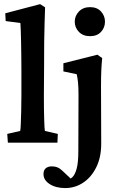

<svg xmlns="http://www.w3.org/2000/svg" viewBox="-20 -700 587 942"><path d="M18.6 0 15.6 -43 79.1 -57.6Q81.1 -66.4 82 -91.8Q83 -117.2 84 -153.8Q85 -190.4 85 -230.5V-353.5Q85 -387.7 84.5 -423.3Q84 -459 83.5 -491.2Q83 -523.4 82 -548.3Q81.1 -573.2 80.1 -586.9L7.8 -596.7L5.9 -634.8L176.8 -679.7L201.2 -664.1Q200.2 -623 198.7 -583.5Q197.3 -543.9 196.8 -495.1Q196.3 -446.3 196.3 -376L195.3 -227.5Q195.3 -163.1 196.8 -114.7Q198.2 -66.4 200.2 -57.6L263.7 -43L261.7 0ZM299.8 222.7Q253.9 222.7 223.6 203.1Q193.4 183.6 193.4 154.3Q193.4 134.8 204.6 125.5Q215.8 116.2 234.4 116.2Q250 116.2 262.7 121.6Q275.4 127 288.1 139.6L339.8 188.5L303.7 182.6Q320.3 182.6 334 170.4Q347.7 158.2 356 127.9Q364.3 97.7 364.3 42L365.2 -234.4Q365.2 -271.5 362.8 -295.4Q360.4 -319.3 356.4 -335.9L291 -349.6V-389.6L458 -431.6L481.4 -415Q478.5 -387.7 477.1 -356.4Q475.6 -325.2 475.6 -276.4L476.6 4.9Q476.6 71.3 452.6 120.1Q428.7 168.9 388.7 195.8Q348.6 222.7 299.8 222.7ZM421.9 -522.5Q387.7 -522.5 367.2 -543.5Q346.7 -564.5 346.7 -593.8Q346.7 -622.1 367.2 -643.6Q387.7 -665 421.9 -665Q456.1 -665 475.6 -643.6Q495.1 -622.1 495.1 -593.8Q495.1 -564.5 475.6 -543.5Q456.1 -522.5 421.9 -522.5Z"/></svg>

Font: Crimson Pro SemiBold
Style: Regular
Weight: 600
Designer: Jacques Le Bailly
Foundry: Baron von Fonthausen
Version: Version 1.003